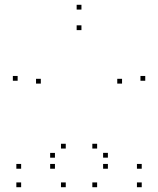

<svg xmlns="http://www.w3.org/2000/svg" viewBox="-20 -772 660 802"><path d="M489.8 -422.8V-442.8H469.8V-422.8ZM385.7 -151.5V-171.5H365.7V-151.5ZM385.7 10V-10H365.7V10ZM572 10V-10H552V10ZM572 -67.2V-87.2H552V-67.2ZM430.7 -67.2V-87.2H410.7V-67.2ZM430.7 -113.5V-133.5H410.7V-113.5ZM586.7 -434.7V-454.7H566.7V-434.7ZM320.2 -732V-752H300.2V-732ZM53.7 -434.7V-454.7H33.7V-434.7ZM209.5 -113.3V-133.3H189.5V-113.3ZM209.5 -67.2V-87.2H189.5V-67.2ZM68.3 -67.2V-87.2H48.3V-67.2ZM68.3 10V-10H48.3V10ZM254.7 10V-10H234.7V10ZM254.7 -151.5V-171.5H234.7V-151.5ZM150.5 -422.8V-442.8H130.5V-422.8ZM320.2 -646.2V-666.2H300.2V-646.2Z"/></svg>

Font: Monaspace Xenon Dots Var
Style: Regular
Weight: 400
Designer: Riley Cran and the Lettermatic Team
Version: Version 1.100 (Monaspace Xenon Dots)